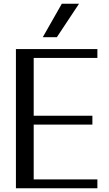

<svg xmlns="http://www.w3.org/2000/svg" viewBox="-20 -1023 588 1037"><path d="M506 -758H66V-6H506V-54H162V-350H479V-398H162V-710H506ZM407 -1003H314L211 -822H287Z"/></svg>

Font: LXGW Marker Gothic
Style: Regular
Weight: 400
Version: Version 1.001